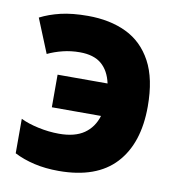

<svg xmlns="http://www.w3.org/2000/svg" viewBox="-69 -626 638 696"><g transform="rotate(10 250.0 -278.0)"><path d="M192 8Q143 8 102 -1.5Q61 -11 28 -28V-155Q54 -142 93 -133.5Q132 -125 170 -125Q228 -125 262 -148.5Q296 -172 309 -215H128V-335H312Q302 -381 273.5 -405Q245 -429 194 -429Q161 -429 131 -421.5Q101 -414 76 -402L25 -527Q58 -544 100 -554Q142 -564 200 -564Q281 -564 341.5 -535Q402 -506 436 -443Q470 -380 470 -278Q470 -142 400.5 -67Q331 8 192 8Z"/></g></svg>

Font: Noto Sans Mono ExtraCondensed Black
Style: Regular
Weight: 900
Width: 2
Designer: Monotype Design Team
Foundry: Monotype Imaging Inc.
Version: Version 2.014